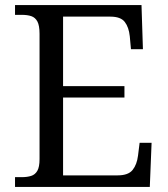

<svg xmlns="http://www.w3.org/2000/svg" viewBox="-20 -734 658 754"><path d="M39 0V-38.3H65.3Q86.7 -38.3 102.2 -43.2Q117.7 -48 126.5 -63Q135.3 -78 135.3 -109.3V-601Q135.3 -634 126.8 -649.7Q118.3 -665.3 103 -670.5Q87.7 -675.7 65.3 -675.7H39V-714H535.7L541.3 -540.7H494.3L489.7 -591.3Q486 -627 470 -647.8Q454 -668.7 413.3 -668.7H227.7V-395.7H468.7V-351H227.7V-45.3H442Q483.7 -45.3 500.7 -66.5Q517.7 -87.7 522 -122.7L528.3 -173.3H575.3L568.3 0Z"/></svg>

Font: Noto Serif Hentaigana ExtraLight
Style: Regular
Weight: 200
Designer: Kazuhiro Yamada
Foundry: nipponia
Version: Version 1.000